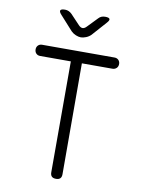

<svg xmlns="http://www.w3.org/2000/svg" viewBox="-102 -1018 804 1096"><g transform="rotate(10 300.0 -470.0)"><path d="M268 -665H90Q76 -665 67 -674Q58 -683 58 -698Q58 -712 67 -721Q76 -730 90 -730H510Q524 -730 533 -721Q542 -712 542 -698Q542 -683 532.5 -674Q523 -665 509 -665H332L333 -22Q333 -6 325 2Q317 10 301 10Q284 10 276 2Q268 -6 268 -22ZM185 -950Q196 -950 206 -945.5Q216 -941 224 -933L277 -877Q289 -864 300.5 -864Q312 -864 324 -877L379 -934Q386 -942 395.5 -946Q405 -950 417 -950Q439 -950 443 -942Q447 -934 431 -917L358 -835Q346 -823 329.5 -816.5Q313 -810 300 -810Q287 -810 271 -816.5Q255 -823 243 -835L170 -916Q154 -933 158 -941.5Q162 -950 185 -950Z"/></g></svg>

Font: Maple Mono ExtraLight
Style: Regular
Weight: 275
Monospace: yes
Designer: subframe7536
Version: Version 7.000